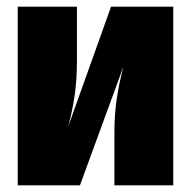

<svg xmlns="http://www.w3.org/2000/svg" viewBox="-20 -554 572 574"><path d="M498 0H322V-157Q322 -212 329 -258.5Q336 -305 349 -355L219 0H33V-534H210V-373Q210 -317 203.5 -271Q197 -225 184 -176L312 -534H498Z"/></svg>

Font: Fira Sans Condensed Black
Style: Regular
Weight: 900
Width: 3
Designer: Carrois Corporate & Edenspiekermann AG
Foundry: Carrois Corporate GbR & Edenspiekermann AG
Version: Version 4.203